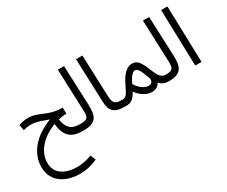

<svg xmlns="http://www.w3.org/2000/svg" viewBox="-158 -1199 2470 2085"><g transform="rotate(-30 1076.5 -156.5)"><path d="M342 394C407 394 484 380 562 343L535 277C469 303 408 314 352 314C217 314 89 259 89 114C89 -44 223 -159 369 -214C385 -14 501 5 610 5C642 5 659 -15 659 -37C659 -58 647 -74 619 -74C529 -74 455 -92 434 -234C469 -242 504 -247 536 -248L534 -325H525C344 -325 287 -416 147 -416C105 -416 62 -406 32 -394L46 -323C70 -330 98 -337 134 -337C219 -337 285 -304 350 -282C135 -202 10 -50 10 121C10 308 168 394 342 394Z M609 5C773 5 798 -72 792 -214L772 -707H694L713 -205C717 -104 715 -74 618 -74Z M1130 5C1163 5 1180 -15 1180 -37C1180 -58 1168 -74 1140 -74C1038 -74 1025 -101 1021 -199L1002 -707H922L942 -167C946 -47 986 5 1130 5Z M1130 5C1190 5 1229 -2 1279 -95C1329 -22 1404 15 1461 15C1503 15 1541 -3 1563 -44C1592 -10 1631 5 1676 5C1708 5 1726 -15 1726 -37C1726 -58 1714 -74 1686 -74C1632 -74 1604 -104 1565 -204C1518 -321 1486 -362 1423 -362C1369 -362 1308 -324 1251 -204C1205 -109 1189 -74 1140 -74ZM1316 -168C1350 -244 1386 -282 1415 -283C1452 -283 1470 -237 1506 -144C1526 -96 1505 -62 1461 -62C1418 -62 1358 -98 1316 -168Z M1676 5C1840 5 1865 -72 1859 -214L1839 -707H1761L1780 -205C1784 -104 1782 -74 1685 -74Z M2009 0H2088L2068 -707H1989Z"/></g></svg>

Font: Noto Sans Arabic SemCond
Style: Regular
Weight: 400
Width: 4
Designer: Monotype Design Team, Nadine Chahine, Nizar Qandah and Khaled Hosny
Foundry: Monotype Imaging Inc.
Version: Version 2.012